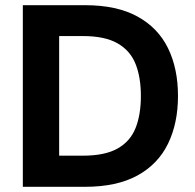

<svg xmlns="http://www.w3.org/2000/svg" viewBox="-20 -720 751 740"><path d="M68 0V-700H308Q430 -700 509.5 -656.5Q589 -613 627.5 -534.5Q666 -456 666 -350Q666 -245 627.5 -166Q589 -87 509.5 -43.5Q430 0 307 0ZM208 -120H300Q384 -120 433 -147.5Q482 -175 502.5 -226.5Q523 -278 523 -350Q523 -422 502.5 -473.5Q482 -525 433 -553Q384 -581 300 -581H208Z"/></svg>

Font: DM Sans 17pt ExtraBold
Style: Regular
Weight: 800
Version: Version 4.004;gftools[0.9.30]